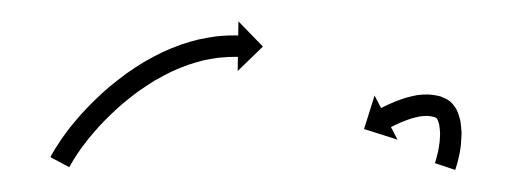

<svg xmlns="http://www.w3.org/2000/svg" viewBox="-20 -335 477 179"><path d="M28.2 -190.9C27.8 -190.1 27.4 -189.3 27 -188.5L44.6 -179.1C45 -179.8 45.4 -180.6 45.8 -181.3C45.8 -181.3 45.8 -181.3 45.7 -181.2C45.7 -181.2 45.7 -181.2 45.7 -181.2C46.8 -183.1 47.9 -185 49.1 -186.9C49.1 -186.9 49 -186.9 49 -186.8C49 -186.8 49 -186.7 49 -186.7C50.7 -189.5 52.6 -192.3 54.5 -195C54.5 -195 54.4 -195 54.4 -194.9C54.4 -194.9 54.3 -194.9 54.3 -194.9C56.8 -198.3 59.3 -201.6 61.9 -204.9C61.9 -204.9 61.9 -204.9 61.8 -204.8C61.8 -204.8 61.8 -204.8 61.8 -204.8C64.9 -208.5 68 -212.3 71.3 -215.9C71.3 -215.9 71.2 -215.9 71.2 -215.9C71.2 -215.8 71.1 -215.8 71.1 -215.8C74.8 -219.8 78.6 -223.7 82.5 -227.5C82.5 -227.5 82.4 -227.5 82.4 -227.4C82.3 -227.4 82.3 -227.3 82.3 -227.3C86.5 -231.4 90.8 -235.3 95.2 -239.1C95.2 -239.1 95.2 -239 95.1 -239C95.1 -238.9 95 -238.9 95 -238.9C99.7 -242.7 104.4 -246.5 109.3 -250.1C109.3 -250.1 109.2 -250 109.2 -250C109.1 -249.9 109.1 -249.9 109.1 -249.9C114.1 -253.4 119.2 -256.8 124.4 -260C124.4 -260 124.3 -259.9 124.2 -259.9C124.2 -259.8 124.1 -259.8 124.1 -259.8C129.3 -262.8 134.6 -265.6 140 -268.3C140 -268.3 139.9 -268.2 139.8 -268.2C139.8 -268.2 139.7 -268.1 139.7 -268.1C144.9 -270.5 150.2 -272.7 155.6 -274.6C155.6 -274.6 155.5 -274.6 155.4 -274.6C155.3 -274.5 155.2 -274.5 155.2 -274.5C160.2 -276.1 165.2 -277.6 170.3 -278.9C170.3 -278.9 170.2 -278.8 170.1 -278.8C170 -278.8 169.9 -278.8 169.9 -278.8C174.3 -279.7 178.7 -280.5 183.2 -281.1C183.2 -281.1 183.1 -281.1 183 -281.1C182.9 -281.1 182.8 -281.1 182.8 -281.1C186.3 -281.4 189.8 -281.7 193.3 -281.9C193.3 -281.9 193.3 -281.9 193.2 -281.9C193.1 -281.9 193.1 -281.9 193.1 -281.9C195.3 -282 197.4 -282 199.6 -282C199.6 -282 199.6 -282 199.6 -282C199.6 -282 199.5 -282 199.5 -282C200.3 -282 201 -282 201.8 -282L201.6 -268.8L225.1 -291.6L202.3 -315.1L202.1 -301.9C201.3 -302 200.5 -302 199.8 -302C199.8 -302 199.7 -302 199.7 -302C199.7 -302 199.7 -302 199.7 -302C197.3 -302 195 -302 192.6 -301.9C192.6 -301.9 192.5 -301.9 192.5 -301.9C192.4 -301.9 192.4 -301.9 192.4 -301.9C188.5 -301.7 184.6 -301.4 180.7 -301C180.7 -301 180.6 -301 180.6 -300.9C180.5 -300.9 180.4 -300.9 180.4 -300.9C175.5 -300.2 170.6 -299.4 165.8 -298.3C165.8 -298.3 165.7 -298.3 165.6 -298.3C165.5 -298.3 165.4 -298.3 165.4 -298.3C159.9 -296.9 154.4 -295.3 149 -293.5C149 -293.5 148.9 -293.5 148.8 -293.5C148.7 -293.4 148.7 -293.4 148.7 -293.4C142.8 -291.3 137.1 -288.9 131.5 -286.4C131.5 -286.4 131.4 -286.3 131.3 -286.3C131.2 -286.3 131.2 -286.2 131.2 -286.2C125.4 -283.4 119.7 -280.4 114.1 -277.1C114.1 -277.1 114.1 -277.1 114 -277.1C113.9 -277 113.9 -277 113.9 -277C108.4 -273.6 102.9 -270 97.6 -266.3C97.6 -266.3 97.6 -266.3 97.5 -266.2C97.4 -266.2 97.4 -266.1 97.4 -266.1C92.3 -262.3 87.2 -258.4 82.3 -254.3C82.3 -254.3 82.3 -254.3 82.2 -254.3C82.2 -254.2 82.1 -254.2 82.1 -254.2C77.5 -250.2 72.9 -246.1 68.5 -241.8C68.5 -241.8 68.5 -241.8 68.4 -241.8C68.4 -241.7 68.4 -241.7 68.4 -241.7C64.3 -237.7 60.3 -233.5 56.4 -229.3C56.4 -229.3 56.4 -229.3 56.4 -229.3C56.3 -229.2 56.3 -229.2 56.3 -229.2C52.9 -225.3 49.5 -221.4 46.3 -217.4C46.3 -217.4 46.2 -217.3 46.2 -217.3C46.2 -217.3 46.1 -217.2 46.1 -217.2C43.4 -213.7 40.7 -210.2 38.1 -206.5C38.1 -206.5 38.1 -206.5 38 -206.4C38 -206.4 38 -206.4 38 -206.4C36 -203.4 34 -200.4 32.1 -197.4C32.1 -197.4 32 -197.4 32 -197.3C32 -197.3 32 -197.3 32 -197.3C30.7 -195.2 29.5 -193.1 28.3 -191C28.3 -191 28.3 -190.9 28.2 -190.9C28.2 -190.9 28.2 -190.9 28.2 -190.9ZM385.9 -184.3C385.8 -183.9 385.6 -183.4 385.4 -182.9L404.4 -176.6C404.6 -177.1 404.8 -177.6 404.9 -178.2C404.9 -178.2 404.9 -178.2 404.9 -178.2C405 -178.2 405 -178.3 405 -178.3C405.4 -179.8 405.9 -181.3 406.3 -182.8C406.3 -182.8 406.3 -182.9 406.3 -182.9C406.4 -183 406.4 -183 406.4 -183C407 -185.4 407.6 -187.8 408.1 -190.2C408.1 -190.2 408.1 -190.2 408.1 -190.3C408.1 -190.4 408.2 -190.4 408.2 -190.4C408.8 -193.5 409.2 -196.6 409.7 -199.7C409.7 -199.7 409.7 -199.8 409.7 -199.9C409.7 -200 409.7 -200.1 409.7 -200.1C410 -203.7 410.2 -207.2 410.3 -210.8C410.3 -210.8 410.3 -211 410.3 -211.1C410.3 -211.2 410.3 -211.3 410.3 -211.3C410.1 -215 409.8 -218.7 409.2 -222.3C409.2 -222.3 409.1 -222.5 409.1 -222.7C409.1 -222.9 409 -223.1 409 -223.1C408.2 -226.3 407.2 -229.5 405.8 -232.5C405.8 -232.5 405.7 -232.8 405.5 -233C405.4 -233.3 405.3 -233.5 405.3 -233.5C403.8 -235.9 402.1 -238.1 400.1 -240C400.1 -240 399.8 -240.2 399.6 -240.4C399.3 -240.6 399.1 -240.9 399 -240.9C396.7 -242.5 394.1 -243.8 391.4 -244.8C391.4 -244.8 391.2 -244.9 390.9 -245C390.7 -245.1 390.4 -245.2 390.4 -245.2C387 -246.1 383.5 -246.6 380 -246.9C380 -246.9 379.8 -246.9 379.7 -246.9C379.5 -246.9 379.3 -246.9 379.3 -246.9C375.8 -247 372.3 -246.8 368.8 -246.3C368.8 -246.3 368.7 -246.3 368.5 -246.2C368.4 -246.2 368.3 -246.2 368.3 -246.2C364.8 -245.5 361.3 -244.7 357.9 -243.7C357.9 -243.7 357.8 -243.7 357.7 -243.6C357.7 -243.6 357.6 -243.6 357.6 -243.6C354.5 -242.6 351.5 -241.5 348.6 -240.4C348.6 -240.4 348.5 -240.4 348.5 -240.4C348.4 -240.3 348.4 -240.3 348.4 -240.3C346 -239.3 343.7 -238.3 341.4 -237.3C341.4 -237.3 341.4 -237.3 341.4 -237.3C341.3 -237.2 341.3 -237.2 341.3 -237.2C339.8 -236.5 338.4 -235.8 336.9 -235.1C336.9 -235.1 336.9 -235.1 336.9 -235.1C336.8 -235 336.8 -235 336.8 -235C336.3 -234.8 335.8 -234.5 335.3 -234.3L329.2 -245.9L319.4 -214.7L350.6 -204.8L344.5 -216.5C345 -216.8 345.5 -217 346 -217.3C346 -217.3 346 -217.3 346 -217.2C345.9 -217.2 345.9 -217.2 345.9 -217.2C347.2 -217.9 348.6 -218.5 349.9 -219.2C349.9 -219.2 349.9 -219.2 349.9 -219.2C349.8 -219.1 349.8 -219.1 349.8 -219.1C351.8 -220.1 353.9 -221 356 -221.8C356 -221.8 356 -221.8 355.9 -221.8C355.9 -221.8 355.8 -221.7 355.8 -221.7C358.4 -222.8 361.1 -223.7 363.7 -224.6C363.7 -224.6 363.7 -224.5 363.6 -224.5C363.5 -224.5 363.4 -224.5 363.4 -224.5C366.3 -225.3 369.2 -226 372.1 -226.6C372.1 -226.6 372 -226.5 371.8 -226.5C371.7 -226.5 371.5 -226.5 371.5 -226.5C374 -226.8 376.5 -227 379 -226.9C379 -226.9 378.8 -226.9 378.7 -226.9C378.5 -226.9 378.3 -227 378.3 -227C380.7 -226.8 383.1 -226.4 385.4 -225.8C385.4 -225.8 385.1 -225.9 384.9 -226C384.6 -226.1 384.3 -226.1 384.3 -226.1C385.4 -225.7 386.5 -225.2 387.5 -224.6C387.5 -224.6 387.2 -224.8 386.9 -225C386.6 -225.2 386.4 -225.5 386.4 -225.5C387.1 -224.8 387.7 -224 388.2 -223.1C388.2 -223.1 388 -223.4 387.9 -223.6C387.8 -223.9 387.6 -224.2 387.6 -224.1C388.5 -222.3 389.1 -220.3 389.6 -218.3C389.6 -218.3 389.6 -218.5 389.5 -218.7C389.5 -218.9 389.4 -219.1 389.4 -219.1C389.9 -216.2 390.2 -213.4 390.3 -210.6C390.3 -210.6 390.3 -210.7 390.3 -210.8C390.3 -210.9 390.3 -211.1 390.3 -211.1C390.2 -208 390.1 -205 389.8 -202C389.8 -202 389.8 -202.1 389.8 -202.2C389.8 -202.3 389.8 -202.4 389.8 -202.4C389.5 -199.6 389 -196.9 388.5 -194.2C388.5 -194.2 388.5 -194.3 388.5 -194.4C388.6 -194.4 388.6 -194.5 388.6 -194.5C388.1 -192.4 387.6 -190.2 387 -188.1C387 -188.1 387.1 -188.2 387.1 -188.2C387.1 -188.3 387.1 -188.3 387.1 -188.3C386.7 -187 386.3 -185.6 385.9 -184.3C385.9 -184.3 385.9 -184.3 385.9 -184.3C385.9 -184.3 385.9 -184.3 385.9 -184.3Z"/></svg>

Font: FRB American Cursive Just Arrows Extrabold
Style: Bold Italic
Weight: 800
Italic angle: -25°
Version: Version 2.0;Modular Font Editor K font №1